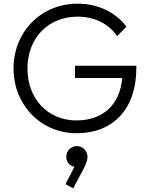

<svg xmlns="http://www.w3.org/2000/svg" viewBox="-20 -719 813 1049"><path d="M399 9C592 9 725 -117 725 -349V-360H390V-293H648C635 -145 541 -61 397 -61C242 -61 130 -179 130 -344C130 -510 242 -628 404 -628C494 -628 572 -591 620 -522L671 -573C611 -653 514 -699 404 -699C204 -699 54 -545 54 -345C54 -145 204 9 399 9ZM338 287 380 310 440 197C454 168 458 151 458 138C458 105 431 79 400 79C367 79 342 106 342 138C342 167 363 189 387 192Z"/></svg>

Font: MV Cash Light
Style: Regular
Weight: 300
Designer: Rodrigo Fuenzalida
Foundry: fragTYPE
Version: Version 1.100;Glyphs 3.1.2 (3151)